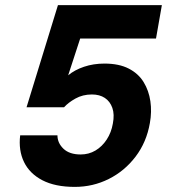

<svg xmlns="http://www.w3.org/2000/svg" viewBox="-20 -720 667 752"><path d="M273 12Q196 12 146 -14Q96 -40 74 -85.5Q52 -131 59 -190H205Q205 -160 228.5 -137.5Q252 -115 296 -115Q328 -115 354 -130.5Q380 -146 398 -173.5Q416 -201 422 -236Q429 -272 420 -297.5Q411 -323 390.5 -336.5Q370 -350 340 -350Q304 -350 275.5 -334Q247 -318 231 -300H84L207 -700H614L591 -569H294L247 -425Q272 -446 309 -458.5Q346 -471 389 -471Q446 -471 484 -451.5Q522 -432 542.5 -398.5Q563 -365 569 -323.5Q575 -282 567 -238Q554 -163 511 -106.5Q468 -50 406 -19Q344 12 273 12Z"/></svg>

Font: DM Sans 9pt Black
Style: Italic
Weight: 900
Italic angle: -10°
Version: Version 4.004;gftools[0.9.30]